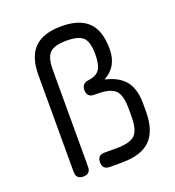

<svg xmlns="http://www.w3.org/2000/svg" viewBox="-128 -801 823 903"><g transform="rotate(-20 283.5 -350.0)"><path d="M100 -36V-521Q100 -612 144 -656Q188 -700 279 -700Q370 -700 413.5 -656.5Q457 -613 457 -522Q457 -433 385 -395Q455 -379 486 -338.5Q517 -298 517 -228V-188Q517 -91 471.5 -45.5Q426 0 329 0H268Q232 0 232 -36Q232 -72 268 -72H329Q396 -72 420.5 -96.5Q445 -121 445 -188V-228Q445 -295 420.5 -319.5Q396 -344 329 -344H315Q279 -344 279 -381Q279 -414 314 -418Q354 -423 369.5 -446.5Q385 -470 385 -522Q385 -583 362.5 -605.5Q340 -628 279 -628Q218 -628 195 -605Q172 -582 172 -521V-36Q172 0 136 0Q100 0 100 -36Z"/></g></svg>

Font: Jura SemiBold
Style: Regular
Weight: 600
Designer: Daniel Johnson, Alexei Vanyashin
Foundry: Daniel Johnson
Version: Version 5.103